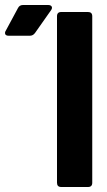

<svg xmlns="http://www.w3.org/2000/svg" viewBox="-37 -748 429 768"><path d="M191 -17V-683Q191 -700 208 -700H315Q332 -700 332 -683V-17Q332 0 315 0H208Q191 0 191 -17ZM-17 -616Q-17 -621 -14 -625L35 -716Q41 -728 55 -728H156Q163 -728 167 -725Q171 -722 171 -717Q171 -712 167 -707L103 -616Q95 -605 82 -605H-2Q-17 -605 -17 -616Z"/></svg>

Font: Barlow
Style: Bold
Weight: 700
Designer: Jeremy Tribby
Foundry: Jeremy Tribby
Version: Version 1.101 August 23, 2024